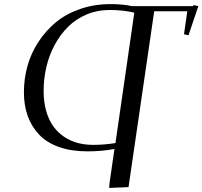

<svg xmlns="http://www.w3.org/2000/svg" viewBox="-20 -732 992 941"><path d="M97.2 -279.8Q97.2 -346.2 114.7 -408.9Q132.3 -471.7 168.2 -526.6Q204.1 -581.5 253.9 -622.8Q303.7 -664.1 372.8 -688Q441.9 -711.9 522 -711.9Q582 -711.9 626 -702.1H925.8L928.2 -707L952.1 -702.1L903.8 -559.1L881.8 -564L897.9 -676.8H735.8L609.9 185.1L515.1 189L517.1 163.1L541 -2Q479.5 9.8 408.2 9.8Q329.1 9.8 268.8 -11.7Q208.5 -33.2 171.4 -72.5Q134.3 -111.8 115.7 -163.8Q97.2 -215.8 97.2 -279.8ZM193.8 -286.1Q193.8 -208 220.7 -148.9Q247.6 -89.8 303.2 -55.9Q358.9 -22 437 -22Q490.7 -22 545.9 -30.8L638.2 -669.9Q583.5 -683.1 517.1 -683.1Q456.5 -683.1 404.1 -660.9Q351.6 -638.7 313.5 -600.6Q275.4 -562.5 248 -512Q220.7 -461.4 207.3 -403.8Q193.8 -346.2 193.8 -286.1Z"/></svg>

Font: Dehuti Alt
Style: Bold-Italic
Weight: 700
Version: Version 1.2